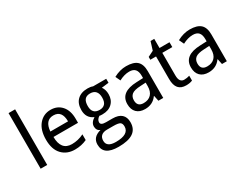

<svg xmlns="http://www.w3.org/2000/svg" viewBox="-95 -1401 2906 2278"><g transform="rotate(-30 1357.5 -262.0)"><path d="M175.8 0H85.9V-761.7H175.8Z M742.2 -250H406.2Q406.2 -160.2 443.4 -113.3Q480.5 -66.4 554.7 -66.4Q640.6 -66.4 718.8 -105.5V-27.3Q644.5 7.8 554.7 7.8Q445.3 7.8 378.9 -62.5Q312.5 -132.8 312.5 -265.6Q312.5 -398.4 375 -472.7Q437.5 -546.9 535.2 -546.9Q628.9 -546.9 685.5 -482.4Q742.2 -418 742.2 -304.7ZM406.2 -324.2H648.4Q648.4 -398.4 619.1 -435.5Q589.8 -472.7 531.2 -472.7Q418 -472.7 406.2 -324.2Z M1293 -535.2V-480.5L1195.3 -468.8Q1226.6 -425.8 1226.6 -363.3Q1226.6 -285.2 1177.7 -238.3Q1128.9 -191.4 1043 -191.4Q1011.7 -191.4 1003.9 -195.3Q960.9 -168 960.9 -128.9Q960.9 -109.4 978.5 -99.6Q996.1 -89.8 1035.2 -89.8H1121.1Q1203.1 -89.8 1244.1 -52.7Q1285.2 -15.6 1285.2 54.7Q1285.2 148.4 1218.8 193.4Q1152.3 238.3 1019.5 238.3Q914.1 238.3 863.3 201.2Q812.5 164.1 812.5 89.8Q812.5 -11.7 929.7 -43Q882.8 -62.5 882.8 -117.2Q882.8 -171.9 945.3 -210.9Q851.6 -250 851.6 -359.4Q851.6 -449.2 902.3 -498Q953.1 -546.9 1043 -546.9Q1085.9 -546.9 1113.3 -535.2ZM1140.6 -367.2Q1140.6 -421.9 1115.2 -451.2Q1089.8 -480.5 1039.1 -480.5Q988.3 -480.5 964.8 -451.2Q941.4 -421.9 941.4 -363.3Q941.4 -308.6 966.8 -281.2Q992.2 -253.9 1043 -253.9Q1089.8 -253.9 1115.2 -281.2Q1140.6 -308.6 1140.6 -367.2ZM1085.9 -7.8H1000Q949.2 -7.8 921.9 15.6Q894.5 39.1 894.5 85.9Q894.5 128.9 925.8 150.4Q957 171.9 1019.5 171.9Q1109.4 171.9 1154.3 144.5Q1199.2 117.2 1199.2 62.5Q1199.2 23.4 1177.7 7.8Q1156.2 -7.8 1085.9 -7.8Z M1699.2 0 1683.6 -74.2H1679.7Q1621.1 7.8 1515.6 7.8Q1441.4 7.8 1400.4 -33.2Q1359.4 -74.2 1359.4 -148.4Q1359.4 -312.5 1585.9 -320.3L1675.8 -324.2V-355.5Q1675.8 -414.1 1650.4 -443.4Q1625 -472.7 1570.3 -472.7Q1503.9 -472.7 1429.7 -433.6L1398.4 -500Q1484.4 -546.9 1570.3 -546.9Q1671.9 -546.9 1718.8 -503.9Q1765.6 -460.9 1765.6 -367.2V0ZM1675.8 -261.7 1605.5 -257.8Q1515.6 -253.9 1482.4 -226.6Q1449.2 -199.2 1449.2 -148.4Q1449.2 -105.5 1470.7 -84Q1492.2 -62.5 1535.2 -62.5Q1601.6 -62.5 1638.7 -101.6Q1675.8 -140.6 1675.8 -214.8Z M2164.1 -74.2V-7.8Q2128.9 7.8 2078.1 7.8Q2007.8 7.8 1972.7 -33.2Q1937.5 -74.2 1937.5 -160.2V-468.8H1859.4V-507.8L1937.5 -546.9L1972.7 -660.2H2023.4V-535.2H2160.2V-468.8H2023.4V-160.2Q2023.4 -109.4 2041 -85.9Q2058.6 -62.5 2089.8 -62.5Q2128.9 -62.5 2164.1 -74.2Z M2570.3 0 2554.7 -74.2H2550.8Q2492.2 7.8 2386.7 7.8Q2312.5 7.8 2271.5 -33.2Q2230.5 -74.2 2230.5 -148.4Q2230.5 -312.5 2457 -320.3L2546.9 -324.2V-355.5Q2546.9 -414.1 2521.5 -443.4Q2496.1 -472.7 2441.4 -472.7Q2375 -472.7 2300.8 -433.6L2269.5 -500Q2355.5 -546.9 2441.4 -546.9Q2543 -546.9 2589.8 -503.9Q2636.7 -460.9 2636.7 -367.2V0ZM2546.9 -261.7 2476.6 -257.8Q2386.7 -253.9 2353.5 -226.6Q2320.3 -199.2 2320.3 -148.4Q2320.3 -105.5 2341.8 -84Q2363.3 -62.5 2406.2 -62.5Q2472.7 -62.5 2509.8 -101.6Q2546.9 -140.6 2546.9 -214.8Z"/></g></svg>

Font: Droid Sans Fallback
Style: Regular
Weight: 400
Designer: Steve Matteson
Foundry: Ascender Corporation
Version: 3.00 (Khmer version)